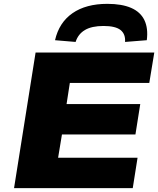

<svg xmlns="http://www.w3.org/2000/svg" viewBox="-20 -978 822 998"><path d="M53 0 165 -705H782L756 -547H343L326 -437H709L684 -279H302L282 -158H695L670 0ZM373 -760 266 -769Q287 -861 357 -909.5Q427 -958 538 -958Q613 -958 661.5 -937Q710 -916 730.5 -873.5Q751 -831 743 -769L630 -760Q633 -801 606.5 -822Q580 -843 518 -843Q457 -843 421.5 -822Q386 -801 373 -760Z"/></svg>

Font: Nunito Sans 10pt Expanded Black
Style: Italic
Weight: 900
Width: 7
Italic angle: -9°
Designer: Vernon Adams
Foundry: Vernon Adams
Version: Version 3.101;gftools[0.9.27]